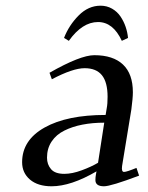

<svg xmlns="http://www.w3.org/2000/svg" viewBox="-20 -651 524 678"><path d="M58.1 -78.1Q58.1 -156.2 137.5 -200.7Q216.8 -245.1 353 -245.1L356.9 -269Q359.9 -283.7 359.9 -309.1Q359.9 -360.8 339.8 -385.5Q319.8 -410.2 278.8 -410.2Q237.3 -410.2 163.1 -371.1L154.8 -394Q263.7 -456.1 313 -456.1Q379.4 -456.1 414.3 -423.1Q449.2 -390.1 449.2 -325.2Q449.2 -304.7 443.8 -264.2L411.1 -64.9Q408.2 -43.9 418 -43.9Q427.2 -43.9 461.9 -58.1L471.2 -30.8Q371.6 6.8 347.2 6.8Q316.9 6.8 316.9 -15.1Q316.9 -25.4 318.8 -35.2L320.8 -45.9Q230.5 6.8 162.1 6.8Q113.8 6.8 85.9 -16.8Q58.1 -40.5 58.1 -78.1ZM146 -94.2Q146 -70.3 160.2 -53.7Q174.3 -37.1 207 -37.1Q234.9 -37.1 268.6 -49.6Q302.2 -62 326.2 -76.2L348.1 -217.8Q306.6 -217.8 271.2 -210.9Q235.8 -204.1 207.3 -189.9Q178.7 -175.8 162.4 -151.4Q146 -127 146 -94.2ZM206.1 -517.1Q223.6 -562 257.8 -596.4Q292 -630.9 335 -630.9Q357.4 -630.9 375.7 -620.4Q394 -609.9 405.5 -592.8Q417 -575.7 423.6 -556.4Q430.2 -537.1 432.1 -517.1L410.2 -506.8Q379.4 -573.2 326.2 -573.2Q270.5 -573.2 223.1 -506.8Z"/></svg>

Font: Dehuti Alt
Style: Bold-Italic
Weight: 700
Version: Version 1.2